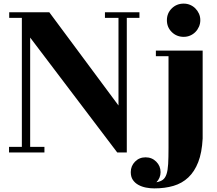

<svg xmlns="http://www.w3.org/2000/svg" viewBox="-20 -783 1201 1063"><path d="M147 -575V30H226V61H30V30H101V-684H31V-715H253L636 -199V-684H561V-715H752V-684H682V61H629ZM1089 -671Q1089 -652 1081.5 -635Q1074 -618 1061.5 -605.5Q1049 -593 1032.5 -586Q1016 -579 997 -579Q958 -579 931 -605.5Q904 -632 904 -671Q904 -710 931 -736.5Q958 -763 997 -763Q1016 -763 1032.5 -756Q1049 -749 1061.5 -736.5Q1074 -724 1081.5 -707.5Q1089 -691 1089 -671ZM704 170Q704 136 727.5 112Q751 88 786 88Q821 88 845 112Q869 136 869 170Q869 186 863 200.5Q857 215 846 226Q869 222 882 212Q895 202 902 181Q909 160 911 125Q913 90 913 36V-472H843V-503H1102V-16Q1098 62 1077.5 114.5Q1057 167 1022.5 199.5Q988 232 940.5 246Q893 260 834 260Q811 260 788 255.5Q765 251 746 240.5Q727 230 715.5 213Q704 196 704 170Z"/></svg>

Font: Cafe24 ClassicType
Style: Regular
Weight: 400
Designer: Cafe24 thkim, hmlim, mnelim & 4IR
Foundry: Cafe24
Version: Version 1.000